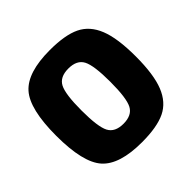

<svg xmlns="http://www.w3.org/2000/svg" viewBox="-180 -874 1057 1057"><g transform="rotate(-45 348.5 -345.0)"><path d="M348 -704Q466 -704 531 -672.5Q596 -641 627 -563.5Q658 -486 658 -345Q658 -204 627 -126.5Q596 -49 531 -17.5Q466 14 348 14Q174 14 106.5 -61.5Q39 -137 39 -345Q39 -553 106.5 -628.5Q174 -704 348 -704ZM437 -516Q414 -560 348 -560Q282 -560 259 -516Q236 -472 236 -345Q236 -218 259 -174Q282 -130 348 -130Q414 -130 437 -174Q460 -218 460 -345Q460 -472 437 -516Z"/></g></svg>

Font: Exo 2.0 Extra Bold
Style: Regular
Weight: 800
Designer: Natanael Gama
Version: Version 1.001;PS 001.001;hotconv 1.0.70;makeotf.lib2.5.58329